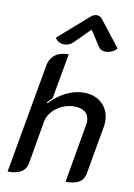

<svg xmlns="http://www.w3.org/2000/svg" viewBox="-103 -1020 762 1093"><g transform="rotate(10 278.5 -473.5)"><path d="M133 -628Q141 -667 170 -688Q199 -709 247 -709L200 -447Q179 -426 172 -418L177 -414Q218 -459 269 -484Q320 -509 371 -509Q437 -509 477.5 -469.5Q518 -430 518 -368Q518 -353 515 -336L466 -59Q460 -24 433 -7.5Q406 9 355 9L413 -324Q416 -338 416 -350Q416 -385 394 -403.5Q372 -422 329 -422Q293 -422 259.5 -406.5Q226 -391 203 -364.5Q180 -338 175 -308L132 -59Q125 -24 98 -7.5Q71 9 20 9ZM211 -760Q194 -760 179.5 -768Q165 -776 159 -790L331 -941Q348 -956 366 -956Q385 -956 397 -941L515 -790Q504 -776 486.5 -768Q469 -760 451 -760Q422 -760 410 -779L351 -870L260 -779Q251 -770 238 -765Q225 -760 211 -760Z"/></g></svg>

Font: K2D Medium
Style: Italic
Weight: 500
Italic angle: -10°
Designer: Katatrad Aksorn Co.,Ltd.
Foundry: Cadson Demak Co.,Ltd.
Version: Version 1.000; ttfautohint (v1.6)